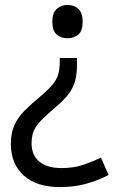

<svg xmlns="http://www.w3.org/2000/svg" viewBox="-20 -566 474 778"><path d="M292 -304Q292 -267 284.5 -239Q277 -211 259 -186.5Q241 -162 208 -134Q170 -102 148 -79.5Q126 -57 117 -36Q108 -15 108 15Q108 63 139.5 89Q171 115 229 115Q279 115 317 102Q355 89 389 73L420 143Q380 164 331.5 178Q283 192 223 192Q128 192 76 145Q24 98 24 17Q24 -28 38.5 -59.5Q53 -91 79.5 -117.5Q106 -144 142 -174Q176 -203 193 -223.5Q210 -244 216 -265Q222 -286 222 -314V-331H292ZM315 -478Q315 -441 297.5 -426Q280 -411 253 -411Q228 -411 210 -426Q192 -441 192 -478Q192 -514 210 -530Q228 -546 253 -546Q280 -546 297.5 -530Q315 -514 315 -478Z"/></svg>

Font: Noto Sans Grantha
Style: Regular
Weight: 400
Designer: Monotype Design Team
Foundry: Monotype Imaging Inc.
Version: Version 2.003; ttfautohint (v1.8.4.7-5d5b)